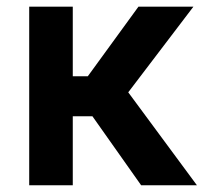

<svg xmlns="http://www.w3.org/2000/svg" viewBox="-20 -548 623 568"><path d="M397.5 0 253.4 -204.1H195.3V0H66.4V-528.3H195.3V-322.3H239.7L389.6 -528.3H552.2L359.4 -274.9L562.5 0Z"/></svg>

Font: Vazirmatn UI SemiBold
Style: Regular
Weight: 600
Designer: Saber Rastikerdar
Foundry: Saber Rastikerdar
Version: Version 33.003